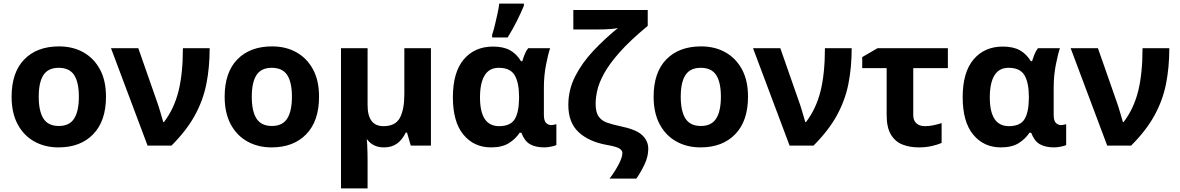

<svg xmlns="http://www.w3.org/2000/svg" viewBox="-20 -816 6612 1076"><path d="M574 -274Q574 -138 502.5 -64Q431 10 308 10Q232 10 172.5 -23Q113 -56 79 -119.5Q45 -183 45 -274Q45 -410 116 -483Q187 -556 311 -556Q388 -556 447 -523Q506 -490 540 -427.5Q574 -365 574 -274ZM197 -274Q197 -193 223.5 -151.5Q250 -110 310 -110Q369 -110 395.5 -151.5Q422 -193 422 -274Q422 -355 395.5 -395.5Q369 -436 309 -436Q250 -436 223.5 -395.5Q197 -355 197 -274Z M602 -546H755L861 -243Q869 -221 879 -186.5Q889 -152 895 -132H899Q956 -207 980.5 -305.5Q1005 -404 1005 -546H1155Q1155 -438 1136.5 -345.5Q1118 -253 1071.5 -168.5Q1025 -84 941 0H807Z M1768 -274Q1768 -138 1696.5 -64Q1625 10 1502 10Q1426 10 1366.5 -23Q1307 -56 1273 -119.5Q1239 -183 1239 -274Q1239 -410 1310 -483Q1381 -556 1505 -556Q1582 -556 1641 -523Q1700 -490 1734 -427.5Q1768 -365 1768 -274ZM1391 -274Q1391 -193 1417.5 -151.5Q1444 -110 1504 -110Q1563 -110 1589.5 -151.5Q1616 -193 1616 -274Q1616 -355 1589.5 -395.5Q1563 -436 1503 -436Q1444 -436 1417.5 -395.5Q1391 -355 1391 -274Z M2395 -546V0H2282L2261 -73H2254Q2234 -32 2204.5 -11Q2175 10 2132 10Q2071 10 2038 -34H2035Q2037 -24 2038 -2.5Q2039 19 2039.5 42.5Q2040 66 2040 84V240H1891V-546H2040V-227Q2040 -109 2129 -109Q2196 -109 2221 -155.5Q2246 -202 2246 -289V-546Z M2732 10Q2636 10 2577 -61.5Q2518 -133 2518 -271Q2518 -411 2579 -483Q2640 -555 2743 -555Q2801 -555 2838 -534.5Q2875 -514 2900 -473H2907Q2912 -490 2920 -510.5Q2928 -531 2940 -546H3063Q3052 -514 3040 -453Q3028 -392 3028 -325V-173Q3028 -139 3040.5 -127Q3053 -115 3069 -115Q3076 -115 3085 -117Q3094 -119 3098 -120V-3Q3091 1 3069.5 5.5Q3048 10 3031 10Q2981 10 2950 -8Q2919 -26 2902 -72H2892Q2870 -38 2832 -14Q2794 10 2732 10ZM2777 -109Q2839 -109 2863.5 -146.5Q2888 -184 2889 -266V-272Q2889 -352 2864.5 -394Q2840 -436 2775 -436Q2722 -436 2696 -393.5Q2670 -351 2670 -270Q2670 -109 2777 -109ZM2738 -606V-621Q2746 -645 2753.5 -676Q2761 -707 2768 -739Q2775 -771 2778 -796H2916V-784Q2900 -745 2877 -699Q2854 -653 2825 -606Z M3613 18Q3613 61 3592 105.5Q3571 150 3546 185H3396Q3425 147 3446.5 106.5Q3468 66 3468 41Q3468 28 3452.5 17Q3437 6 3380 -4Q3280 -22 3222.5 -75.5Q3165 -129 3165 -228Q3165 -313 3203.5 -388.5Q3242 -464 3305 -531Q3368 -598 3443 -659Q3431 -656 3410 -654Q3389 -652 3368.5 -651.5Q3348 -651 3335 -651H3193V-760H3610V-671Q3511 -589 3452.5 -523Q3394 -457 3365 -403.5Q3336 -350 3327 -308.5Q3318 -267 3318 -235Q3318 -187 3335 -163Q3352 -139 3382.5 -128.5Q3413 -118 3455 -109Q3544 -91 3578.5 -59Q3613 -27 3613 18Z M4172 -274Q4172 -138 4100.5 -64Q4029 10 3906 10Q3830 10 3770.5 -23Q3711 -56 3677 -119.5Q3643 -183 3643 -274Q3643 -410 3714 -483Q3785 -556 3909 -556Q3986 -556 4045 -523Q4104 -490 4138 -427.5Q4172 -365 4172 -274ZM3795 -274Q3795 -193 3821.5 -151.5Q3848 -110 3908 -110Q3967 -110 3993.5 -151.5Q4020 -193 4020 -274Q4020 -355 3993.5 -395.5Q3967 -436 3907 -436Q3848 -436 3821.5 -395.5Q3795 -355 3795 -274Z M4200 -546H4353L4459 -243Q4467 -221 4477 -186.5Q4487 -152 4493 -132H4497Q4554 -207 4578.5 -305.5Q4603 -404 4603 -546H4753Q4753 -438 4734.5 -345.5Q4716 -253 4669.5 -168.5Q4623 -84 4539 0H4405Z M5292 -546V-434H5098V-171Q5098 -140 5116 -124.5Q5134 -109 5163 -109Q5188 -109 5211 -114Q5234 -119 5257 -126V-15Q5235 -5 5201.5 2.5Q5168 10 5129 10Q5078 10 5037.5 -6Q4997 -22 4973 -61.5Q4949 -101 4949 -171V-434H4812V-496L4898 -546Z M5589 10Q5493 10 5434 -61.5Q5375 -133 5375 -271Q5375 -411 5436 -483Q5497 -555 5600 -555Q5658 -555 5695 -534.5Q5732 -514 5757 -473H5764Q5769 -490 5777 -510.5Q5785 -531 5797 -546H5920Q5909 -514 5897 -453Q5885 -392 5885 -325V-173Q5885 -139 5897.5 -127Q5910 -115 5926 -115Q5933 -115 5942 -117Q5951 -119 5955 -120V-3Q5948 1 5926.5 5.5Q5905 10 5888 10Q5838 10 5807 -8Q5776 -26 5759 -72H5749Q5727 -38 5689 -14Q5651 10 5589 10ZM5634 -109Q5696 -109 5720.5 -146.5Q5745 -184 5746 -266V-272Q5746 -352 5721.5 -394Q5697 -436 5632 -436Q5579 -436 5553 -393.5Q5527 -351 5527 -270Q5527 -109 5634 -109Z M5980 -546H6133L6239 -243Q6247 -221 6257 -186.5Q6267 -152 6273 -132H6277Q6334 -207 6358.5 -305.5Q6383 -404 6383 -546H6533Q6533 -438 6514.5 -345.5Q6496 -253 6449.5 -168.5Q6403 -84 6319 0H6185Z"/></svg>

Font: Noto IKEA Simplified Chinese
Style: Bold
Weight: 700
Designer: Monotype Design Team
Foundry: Monotype Imaging Inc.
Version: Version 1.100